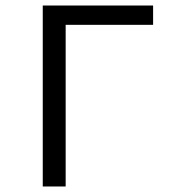

<svg xmlns="http://www.w3.org/2000/svg" viewBox="-20 -676 640 696"><path d="M135 0V-656H535V-586H218V0Z"/></svg>

Font: SauceCodePro NFM
Style: Regular
Weight: 400
Monospace: yes
Designer: Paul D. Hunt, Teo Tuominen
Foundry: Adobe
Version: Version 2.042;hotconv 1.1.0;makeotfexe 2.6.0;Nerd Fonts 3.3.